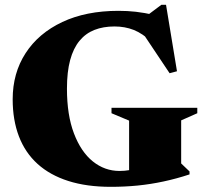

<svg xmlns="http://www.w3.org/2000/svg" viewBox="-20 -744 830 780"><path d="M716 -80 750 -47.5V-35.5Q697 -18 644.5 -6.8Q592 4.5 539 9.8Q486 15 430 15Q332 15 257.5 -8.8Q183 -32.5 132.5 -78.2Q82 -124 56.8 -190.2Q31.5 -256.5 31.5 -340.5Q31.5 -447 84 -528Q136.5 -609 233 -654.5Q329.5 -700 461.5 -700Q498.5 -700 531.8 -696.2Q565 -692.5 610.5 -682.5L561.5 -669L635.5 -724.5H654.5L699 -454.5L669 -446.5L544 -633.5L596 -574Q558.5 -608.5 523 -622.5Q487.5 -636.5 445 -636.5Q399.5 -636.5 363.8 -622.5Q328 -608.5 303 -578.2Q278 -548 265 -500Q252 -452 252 -384Q252 -276.5 280.5 -201.8Q309 -127 357.2 -88.2Q405.5 -49.5 465.5 -49.5Q487 -49.5 506.2 -53Q525.5 -56.5 543.2 -64Q561 -71.5 577 -82.5L504.5 -12V-254L433 -284V-306H781.5V-284L716 -255Z"/></svg>

Font: Newsreader 36pt ExtraBold
Style: Regular
Weight: 800
Designer: Hugues Gentile
Foundry: Production Type
Version: Version 1.003